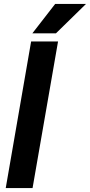

<svg xmlns="http://www.w3.org/2000/svg" viewBox="-20 -962 460 982"><path d="M276.9 -750 146.5 0H9.3L139.2 -750ZM145.5 -791.5 262.2 -941.9H419.9L266.1 -791.5Z"/></svg>

Font: Roboto
Style: Bold Italic
Weight: 700
Italic angle: -12°
Designer: Christian Robertson
Foundry: Google
Version: Version 3.0